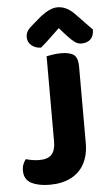

<svg xmlns="http://www.w3.org/2000/svg" viewBox="-58 -877 535 930"><g transform="rotate(-5 209.5 -412.5)"><path d="M184.6 -289.8H337V-172.3Q337 -113.1 314.2 -71.2Q291.3 -29.4 248.6 -7.7Q205.9 14 145.4 14Q91.7 14 56.8 -4Q22 -22.1 22 -65.4Q22 -83.9 28 -97.7Q34 -111.5 40.5 -119.6Q58.5 -114.8 73.9 -112.3Q89.4 -109.7 106.8 -109.7Q147.2 -109.7 165.9 -129.8Q184.6 -149.9 184.6 -190.8ZM337 -225.5H184.6V-607.5Q194.9 -609.5 215.3 -612.8Q235.7 -616 255 -616Q298.3 -616 317.7 -601.1Q337 -586.1 337 -544.1ZM255 -738.1Q233 -717.3 209.1 -694.3Q185.2 -671.3 161.5 -651.4Q133.9 -651.9 115.3 -667.6Q96.7 -683.3 96.7 -707.2Q96.7 -726 106.1 -739.6Q115.5 -753.2 138.6 -771.8L174.8 -802.6Q221.9 -839.1 256.8 -839.1Q300.8 -839.1 338 -800.9L419.2 -717Q419.2 -686.1 402.9 -670.1Q386.5 -654.2 358.6 -654.2Q340.8 -654.2 325.4 -665.5Q310.1 -676.8 288.5 -700.4Z"/></g></svg>

Font: Baloo Bhaijaan 2
Style: Regular
Weight: 400
Designer: Sanskriti Dholi, Noopur Datye and Ek Type
Foundry: Ek Type
Version: Version 1.701